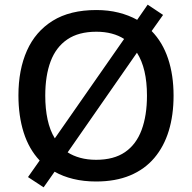

<svg xmlns="http://www.w3.org/2000/svg" viewBox="-20 -768 824 823"><path d="M724 -358Q724 -275 703.5 -207.5Q683 -140 641.5 -91Q600 -42 537.5 -16Q475 10 392 10Q339 10 294 -1Q249 -12 214 -32L167 35L100 -9L150 -80Q104 -129 81.5 -200Q59 -271 59 -359Q59 -469 95.5 -551Q132 -633 206 -679Q280 -725 393 -725Q444 -725 488 -714Q532 -703 568 -683L613 -748L679 -704L630 -635Q677 -587 700.5 -516.5Q724 -446 724 -358ZM610 -358Q610 -475 567 -542L270 -115Q293 -100 324 -91.5Q355 -83 392 -83Q468 -83 516 -116Q564 -149 587 -211Q610 -273 610 -358ZM174 -358Q174 -302 184 -255.5Q194 -209 215 -175L512 -601Q489 -616 459 -624Q429 -632 393 -632Q317 -632 268.5 -599Q220 -566 197 -505Q174 -444 174 -358Z"/></svg>

Font: Noto Sans Khmer Medium
Style: Regular
Weight: 500
Version: Version 2.003